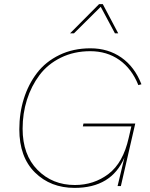

<svg xmlns="http://www.w3.org/2000/svg" viewBox="-20 -905 729 934"><path d="M470 -872 340 -743H321L462 -885H480L555 -743H539ZM419 -656Q340 -656 276 -624.5Q212 -593 172 -539.5Q132 -486 111 -419.5Q90 -353 90 -279Q90 -152 162.5 -78.5Q235 -5 344 -5Q437 -5 508 -59Q579 -113 606 -234L619 -290H383L386 -304H638L568 0H552L585 -138Q522 9 343 9Q226 9 150 -66Q74 -141 74 -276Q74 -355 96 -425Q118 -495 160 -550Q202 -605 269 -637.5Q336 -670 420 -670Q506 -670 570.5 -625Q635 -580 668 -495L653 -491Q621 -571 560.5 -613.5Q500 -656 419 -656Z"/></svg>

Font: Elaine Sans Thin
Style: Italic
Weight: 250
Italic angle: -13°
Designer: Wei Huang
Foundry: Wei Huang
Version: Version 2.001;December 24, 2019;FontCreator 12.0.0.2547 64-b